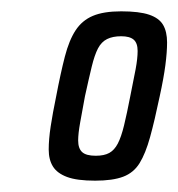

<svg xmlns="http://www.w3.org/2000/svg" viewBox="-20 -716 315 339"><path d="M148 -397Q116 -397 98.5 -403.5Q81 -410 73.5 -422Q66 -434 66 -452Q66 -470 69.5 -493Q73 -516 79 -545Q87 -587 94.5 -616Q102 -645 113.5 -662.5Q125 -680 144 -688Q163 -696 194 -696Q226 -696 243.5 -690Q261 -684 268 -672Q275 -660 275 -641Q275 -624 272 -601Q269 -578 262 -546Q253 -503 245 -474Q237 -445 226.5 -428Q216 -411 197.5 -404Q179 -397 148 -397ZM149 -441Q164 -441 173 -446Q182 -451 188 -462.5Q194 -474 199 -494.5Q204 -515 210 -546Q216 -575 219.5 -594Q223 -613 223 -626Q223 -640 216 -646Q209 -652 194 -652Q179 -652 169 -647Q159 -642 153 -630.5Q147 -619 142 -598.5Q137 -578 130 -546Q125 -519 121.5 -499.5Q118 -480 118 -468Q118 -454 125 -447.5Q132 -441 149 -441Z"/></svg>

Font: Saira UltraCondensed Medium
Style: Italic
Weight: 500
Width: 1
Italic angle: -12°
Designer: Hector Gatti with collaboration of the Omnibus-Type team
Foundry: Omnibus-Type
Version: Version 1.101